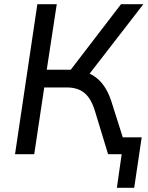

<svg xmlns="http://www.w3.org/2000/svg" viewBox="-20 -739 708 920"><path d="M540 161 563 0H517L529 -81H659L623 161ZM52 0 159 -719H252L204 -405H329L306 -388L560 -719H667L397 -370L358 -400Q396 -396 426.5 -377Q457 -358 478.5 -327Q500 -296 514 -252L594 0H498L434 -210Q416 -268 384 -294Q352 -320 300 -320H192L144 0Z"/></svg>

Font: Nunitoga
Style: Medium Italic
Weight: 500
Italic angle: -9°
Designer: Vernon Adams
Foundry: Vernon Adams
Version: Version 1.0